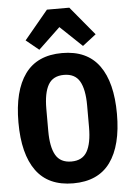

<svg xmlns="http://www.w3.org/2000/svg" viewBox="-63 -1002 725 1060"><g transform="rotate(-5 300.0 -472.0)"><path d="M27 -349Q27 -524 94.5 -617Q162 -710 300 -710Q438 -710 505.5 -617Q573 -524 573 -349Q573 -174 505.5 -81Q438 12 300 12Q162 12 94.5 -81Q27 -174 27 -349ZM413 -289V-410Q413 -499 387 -544Q361 -589 300 -589Q239 -589 213 -544Q187 -499 187 -410V-288Q187 -199 213 -154Q239 -109 300 -109Q361 -109 387 -154.5Q413 -200 413 -289ZM362 -956 494 -797 419 -739 298 -854 177 -739 106 -797 238 -956Z"/></g></svg>

Font: iA Writer Duo S
Style: Bold
Weight: 700
Designer: Mike Abbink, Paul van der Laan, Pieter van Rosmalen, Oliver Reichenstein
Foundry: Bold Monday and Information Architects Inc.
Version: Version 2.000